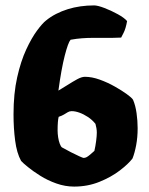

<svg xmlns="http://www.w3.org/2000/svg" viewBox="-20 -690 551 710"><path d="M254 0Q221 0 188.5 -11.5Q156 -23 129 -40Q102 -57 83 -72.5Q64 -88 58 -95Q42 -124 36 -170Q30 -216 30 -267Q30 -344 43.5 -404Q57 -464 77 -507Q97 -550 117 -577Q137 -604 150 -614Q167 -628 187.5 -638.5Q208 -649 230.5 -656Q253 -663 277.5 -666.5Q302 -670 328 -670Q341 -670 366 -660.5Q391 -651 415.5 -637.5Q440 -624 450 -612Q445 -584 437 -568.5Q429 -553 428 -551Q411 -550 395.5 -550Q380 -550 364 -550Q344 -550 324 -550Q304 -550 283.5 -548.5Q263 -547 241 -543Q232 -533 219.5 -484.5Q207 -436 196 -355Q213 -365 231 -376.5Q249 -388 265.5 -397Q282 -406 294 -406Q320 -406 349 -395.5Q378 -385 404.5 -370Q431 -355 449.5 -341.5Q468 -328 472 -321Q481 -300 485 -271.5Q489 -243 489 -216Q489 -182 483.5 -153Q478 -124 470 -104Q455 -84 423 -59.5Q391 -35 347.5 -17.5Q304 0 254 0ZM289 -106Q295 -106 300.5 -109Q306 -112 313 -118Q320 -124 329 -132Q333 -149 335.5 -168.5Q338 -188 338 -200Q338 -208 336.5 -216.5Q335 -225 333 -232Q321 -247 305 -257.5Q289 -268 273.5 -273.5Q258 -279 245 -279Q237 -279 230.5 -275Q224 -271 216.5 -266.5Q209 -262 197 -258Q195 -251 194 -238Q193 -225 193 -207Q193 -196 195 -182.5Q197 -169 201 -158.5Q205 -148 209 -145Q225 -136 242.5 -127Q260 -118 273.5 -112Q287 -106 289 -106Z"/></svg>

Font: Texturina Medium 12pt Black
Style: Regular
Weight: 900
Version: Version 1.002